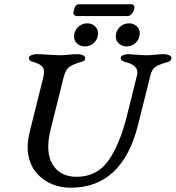

<svg xmlns="http://www.w3.org/2000/svg" viewBox="-20 -857 821 897"><path d="M347 -837H595Q600 -837 604 -833Q608 -829 608 -825Q608 -810 598.5 -796Q589 -782 577 -782H337Q332 -782 327.5 -786Q323 -790 323 -794Q323 -806 329 -821.5Q335 -837 347 -837ZM388 -748Q408 -748 423 -735Q438 -722 438 -702Q438 -676 420 -658Q402 -640 376 -640Q356 -640 341 -653Q326 -666 326 -686Q326 -712 344 -730Q362 -748 388 -748ZM583 -748Q603 -748 618 -735Q633 -722 633 -702Q633 -676 615 -658Q597 -640 571 -640Q551 -640 536 -653Q521 -666 521 -686Q521 -712 539 -730Q557 -748 583 -748ZM566 -567Q544 -572 544 -586Q544 -594 555 -599Q566 -604 579 -604Q586 -604 616 -601.5Q646 -599 666 -599Q684 -599 706.5 -601.5Q729 -604 746 -604Q759 -604 770 -599Q781 -594 781 -586Q781 -572 763 -567Q723 -556 706.5 -545Q690 -534 683 -506L624 -270Q550 20 310 20Q264 20 223.5 3.5Q183 -13 153.5 -45.5Q124 -78 113.5 -126.5Q103 -175 118 -238L182 -495Q190 -528 180 -543Q170 -558 131 -569Q115 -573 115 -586Q115 -594 126 -599Q137 -604 150 -604Q170 -604 206.5 -601.5Q243 -599 261 -599Q279 -599 302.5 -601.5Q326 -604 343 -604Q356 -604 367 -599Q378 -594 378 -586Q378 -572 363 -569Q318 -556 302 -543Q286 -530 277 -495L217 -254Q190 -147 225.5 -89Q261 -31 338 -31Q432 -31 485.5 -105.5Q539 -180 573 -316L620 -505Q632 -551 566 -567Z"/></svg>

Font: EB Garamond 08
Style: Italic
Weight: 400
Italic angle: -14°
Version: Version 0.016